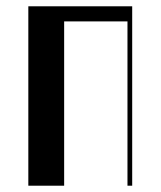

<svg xmlns="http://www.w3.org/2000/svg" viewBox="-20 -590 510 610"><path d="M70 -570H400V0H385V-522H183.8V0H70Z"/></svg>

Font: Facade Sud
Style: Regular
Weight: 100
Designer: Éléonore Fines
Foundry: Velvetyne Type Foundry
Version: Version 1.001;Glyphs 3.2 (3202)